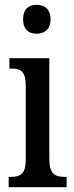

<svg xmlns="http://www.w3.org/2000/svg" viewBox="-20 -778 308 798"><path d="M132 -638C164 -638 190 -655 190 -698C190 -741 164 -758 132 -758C100 -758 76 -741 76 -698C76 -655 100 -638 132 -638ZM16 0H257V-43H247C209 -43 185 -55 185 -117V-536H19V-493H30C66 -493 87 -481 87 -423V-113C87 -54 63 -43 26 -43H16Z"/></svg>

Font: Noto Serif Georgian ExtraCondensed Medium
Style: Regular
Weight: 500
Width: 2
Designer: Monotype Design Team, Akaki Razmadze
Foundry: Google LLC
Version: Version 2.003